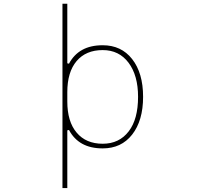

<svg xmlns="http://www.w3.org/2000/svg" viewBox="-20 -792 1040 1007"><path d="M307.6 194.3V-772.5H333V-460L341.8 -458Q367.2 -505.9 411.1 -530.3Q455.1 -554.7 518.6 -554.7Q567.4 -554.7 606 -536.6Q644.5 -518.6 672.9 -482.4Q730.5 -409.2 730.5 -284.2Q730.5 -159.2 672.9 -85.9Q644.5 -49.8 606 -31.7Q567.4 -13.7 518.6 -13.7Q455.1 -13.7 411.1 -38.1Q367.2 -62.5 341.8 -110.4L333 -108.4V194.3ZM518.6 -529.3Q430.7 -529.3 381.8 -471.7Q333 -414.1 333 -308.6V-259.8Q333 -154.3 381.8 -96.7Q430.7 -38.1 518.6 -38.1Q605.5 -38.1 655.3 -103.5Q704.1 -167 704.1 -284.2Q704.1 -396.5 654.3 -462.9Q604.5 -529.3 518.6 -529.3Z"/></svg>

Font: Mgen+ 1m thin
Style: Regular
Weight: 100
Designer: [Source Han Sans]
Ryoko NISHIZUKA  (kana & ideographs); Paul D. Hunt (Latin, Greek & Cyrillic); Wenlong ZHANG  (bopomofo
Version: Version 1.059.20150602